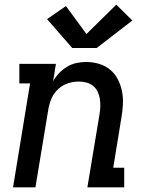

<svg xmlns="http://www.w3.org/2000/svg" viewBox="-20 -804 640 824"><path d="M36 0 109 -446H63V-530H220L208 -456Q219 -475 234.5 -491Q250 -507 268.5 -518Q287 -529 308 -533.5Q329 -538 349 -538Q378 -538 405 -530Q432 -522 452.5 -505Q473 -488 485.5 -464Q498 -440 503.5 -412.5Q509 -385 507.5 -356.5Q506 -328 501 -299L466 -84H513V0H355L407 -313Q410 -330 410.5 -347Q411 -364 408.5 -380Q406 -396 399 -410.5Q392 -425 380 -435Q368 -445 352 -449.5Q336 -454 319 -454Q303 -454 288 -451Q273 -448 258 -441Q243 -434 230.5 -422.5Q218 -411 209.5 -397.5Q201 -384 196 -368.5Q191 -353 188 -338L132 0ZM290 -598 182 -722 263 -778 351 -658 479 -784 548 -716 395 -598Z"/></svg>

Font: Iosevka Slab Medium Extended
Style: Italic
Weight: 500
Width: 7
Italic angle: -9°
Monospace: yes
Designer: Belleve Invis
Foundry: Belleve Invis
Version: Version 11.1.0; ttfautohint (v1.8.3)